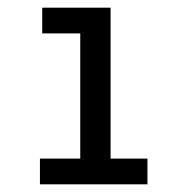

<svg xmlns="http://www.w3.org/2000/svg" viewBox="-20 -480 490 500"><path d="M84 0V-67H189V-393H90V-460H268V-67H364V0Z"/></svg>

Font: Inconsolata SemiCondensed Medium
Style: Regular
Weight: 500
Width: 4
Monospace: yes
Designer: Raph Levien, Cyreal, Brenton Simpson
Foundry: Raph Levien, Cyreal, Google
Version: Version 3.001; ttfautohint (v1.8.2.53-6de2)